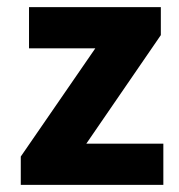

<svg xmlns="http://www.w3.org/2000/svg" viewBox="-20 -516 500 536"><path d="M38 0V-79L246 -381H61V-496H429V-418L221 -115H436V0Z"/></svg>

Font: Giro Regular
Style: Bold
Weight: 700
Designer: Paul D. Hunt
Foundry: Adobe Systems Incorporated
Version: Version 1.000;PS 1.0;hotconv 1.0.88;makeotf.lib2.5.647800